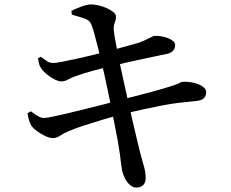

<svg xmlns="http://www.w3.org/2000/svg" viewBox="-20 -797 1040 866"><path d="M595 49Q580 49 566.5 37.5Q553 26 544 8.5Q535 -9 531 -26Q529 -36 526.5 -56Q524 -76 520.5 -103Q517 -130 512 -158Q506 -189 498.5 -227.5Q491 -266 483 -306.5Q475 -347 467 -385Q459 -423 452 -455Q445 -487 440 -508Q431 -545 422 -581.5Q413 -618 405 -647Q397 -676 391 -689Q385 -701 374 -707.5Q363 -714 346 -718.5Q329 -723 304 -731L302 -748Q323 -759 349 -768Q375 -777 390 -777Q406 -777 425 -772.5Q444 -768 461 -760.5Q478 -753 490 -743.5Q502 -734 503 -725Q504 -714 501 -705.5Q498 -697 495 -687Q492 -677 493 -662Q496 -634 502 -604Q508 -574 517 -526Q533 -452 547.5 -386.5Q562 -321 574.5 -266.5Q587 -212 597 -171Q607 -130 613 -105Q624 -66 630.5 -42Q637 -18 637 8Q637 24 627.5 36Q618 48 595 49ZM220 -174Q204 -174 184 -183.5Q164 -193 147 -205.5Q130 -218 122 -229Q116 -239 111.5 -253Q107 -267 104 -286L119 -295Q140 -279 153 -272Q166 -265 179 -265Q189 -265 216 -270.5Q243 -276 281 -285Q319 -294 361 -304.5Q403 -315 443 -325Q483 -335 513 -344Q545 -352 581 -361Q617 -370 652.5 -379.5Q688 -389 716.5 -397.5Q745 -406 763 -412Q782 -418 790 -423Q798 -428 805 -428Q832 -429 856 -423Q880 -417 895 -406Q910 -395 910 -381Q910 -369 902 -357Q894 -345 869 -342Q826 -338 788.5 -333.5Q751 -329 712 -321.5Q673 -314 627 -304Q581 -294 522 -279Q486 -270 442.5 -257Q399 -244 359 -231Q319 -218 291 -206Q265 -195 251 -185Q237 -175 220 -174ZM256 -430Q244 -430 226 -439Q208 -448 191.5 -461.5Q175 -475 167 -487Q159 -498 156.5 -508Q154 -518 151 -534L164 -541Q180 -530 191.5 -521.5Q203 -513 221 -513Q231 -513 258 -518Q285 -523 321 -531Q357 -539 395 -548Q433 -557 464 -565Q508 -577 542.5 -586.5Q577 -596 605 -604Q637 -616 654 -625.5Q671 -635 678 -635Q690 -636 705.5 -633.5Q721 -631 736 -625.5Q751 -620 760.5 -612Q770 -604 770 -594Q770 -578 759.5 -567Q749 -556 724 -552Q689 -545 642.5 -535Q596 -525 553 -515.5Q510 -506 483 -499Q440 -489 396 -477Q352 -465 320 -453Q298 -445 285 -437.5Q272 -430 256 -430Z"/></svg>

Font: Noto Serif HK ExtraLight SemiBold
Style: Regular
Weight: 600
Version: Version 2.002-H1;hotconv 1.1.0;makeotfexe 2.6.0